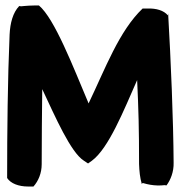

<svg xmlns="http://www.w3.org/2000/svg" viewBox="-20 -637 662 700"><path d="M6 12C19 32 48 43 82 43H102C120 23 132 -6 132 -38C132 -130 133 -219 134 -312C182 -210 238 -81 286 -51L301 -41L315 -51C376 -96 431 -234 480 -345C485 -238 487 -168 487 -39C488 -13 490 10 497 34L500 30L515 34C532 38 550 40 568 39L580 38L587 39C602 19 614 -11 613 -44C612 -202 603 -414 593 -588L592 -581C577 -599 550 -607 517 -606H500C414 -524 364 -387 303 -260C246 -395 179 -569 122 -617H105C92 -617 79 -616 67 -615L57 -614L50 -615C27 -591 17 -553 15 -511C8 -350 6 -159 6 12Z"/></svg>

Font: Snowfall
Style: Blk
Weight: 900
Designer: Jasper
Foundry: Cannot Into Space Fonts
Version: Version 0.9